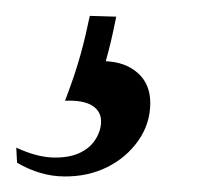

<svg xmlns="http://www.w3.org/2000/svg" viewBox="-82 -22 260 242"><path d="M107.4 107.9Q107.4 133.8 92.3 155.3Q77.1 176.8 53 188.7Q28.8 200.7 -1.2 200.4Q-31.2 200.2 -60.5 183.1L-61.5 164.1Q-36.1 175.8 -16.1 176.5Q3.9 177.2 17.6 171.1Q31.2 165 38.3 153.8Q45.4 142.6 45.4 130.9Q45.4 118.2 34.2 111.1Q22.9 104 0 105Q6.8 86.9 11.5 73Q16.1 59.1 19.5 46.9Q22.9 34.7 25.6 23.2Q28.3 11.7 31.2 -2L64.5 -1Q60.5 19 57.6 31Q54.7 43 51.3 55.2Q76.2 56.2 91.8 70.1Q107.4 84 107.4 107.9Z"/></svg>

Font: GentiumAlt
Style: Italic
Weight: 400
Italic angle: -7°
Designer: J. Victor Gaultney
Version: Version 1.02; 2005; OFL release